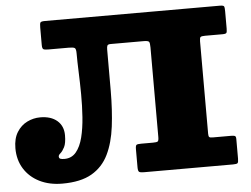

<svg xmlns="http://www.w3.org/2000/svg" viewBox="-53 -817 1184 904"><g transform="rotate(-5 539.0 -365.0)"><path d="M0 -165Q0 -211 18.8 -241Q37.5 -271 67 -285.5Q96.5 -300 129 -300Q179.5 -300 208.8 -274.8Q238 -249.5 238 -206Q238 -168.5 228.5 -150Q219 -131.5 209.5 -123.5Q200 -115.5 200 -109Q200 -100 206.8 -97.5Q213.5 -95 226 -95Q260 -95 281 -120.2Q302 -145.5 312.8 -188.2Q323.5 -231 327.2 -283.8Q331 -336.5 330.5 -391.8Q330 -447 328 -497.5Q326 -548 326 -586Q326 -607 319.2 -611Q312.5 -615 291.5 -615H195Q178.5 -615 172.2 -618.2Q166 -621.5 166 -639V-721Q166 -739.5 169.2 -744.8Q172.5 -750 191 -750H1017Q1034.5 -750 1037.2 -744.8Q1040 -739.5 1040 -722V-640Q1040 -624.5 1037 -619.8Q1034 -615 1018 -615H936Q919 -615 914.5 -611.2Q910 -607.5 910 -591V-154Q910 -141.5 914 -138.2Q918 -135 930 -135H1016Q1028.5 -135 1034.2 -132.8Q1040 -130.5 1040 -118V-25Q1040 -8 1035.8 -4Q1031.5 0 1015 0H593Q576 0 570.5 -4Q565 -8 565 -26V-111Q565 -128.5 570 -131.8Q575 -135 592 -135H647Q664.5 -135 669.8 -138.2Q675 -141.5 675 -159V-583Q675 -603.5 671 -609.2Q667 -615 646 -615H490Q477 -615 474 -609.5Q471 -604 471 -590.5Q471 -487.5 470.8 -395.5Q470.5 -303.5 461 -227.5Q451.5 -151.5 424.5 -96Q397.5 -40.5 345.2 -10.2Q293 20 206 20Q145 20 98.5 -3.2Q52 -26.5 26 -68.2Q0 -110 0 -165Z"/></g></svg>

Font: Besley* Fatface
Style: Regular
Weight: 900
Designer: Owen Earl
Foundry: indestructible type*
Version: Version 3.000; ttfautohint (v1.8.3)